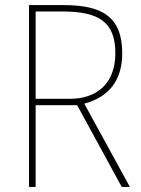

<svg xmlns="http://www.w3.org/2000/svg" viewBox="-20 -734 554 754"><path d="M228 -714H94V0H120V-321H283L458 0H490L311 -327C406 -352 460 -417 460 -525C460 -671 378 -714 228 -714ZM224 -689C368 -689 433 -648 433 -525C433 -406 360 -346 255 -346H120V-689Z"/></svg>

Font: Noto Sans Gujarati SemiCondensed Thin
Style: Regular
Weight: 100
Width: 4
Designer: Jelle Bosma - Monotype Design Team, Universal Thirst
Foundry: Monotype Imaging Inc.
Version: Version 2.106